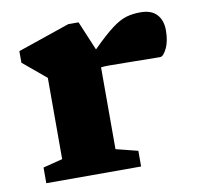

<svg xmlns="http://www.w3.org/2000/svg" viewBox="-65 -601 700 669"><g transform="rotate(-10 285.0 -266.0)"><path d="M472 -529.5Q511.5 -529.5 530.5 -508.5Q549.5 -487.5 549.5 -452.5Q549.5 -414 537.2 -389Q525 -364 514 -364Q466 -364 422.8 -365Q379.5 -366 332.5 -366Q314.5 -366 304.5 -364.5V-75L382 -55.5V0H46.5V-55.5L115.5 -73V-360.5Q106 -369 83.8 -387Q61.5 -405 34 -428.5V-469.5L218 -532.5H254.5L298 -429Q342 -473 370.5 -494.5Q399 -516 422 -522.8Q445 -529.5 472 -529.5Z"/></g></svg>

Font: Newsreader Caption
Style: Bold
Weight: 700
Designer: Hugues Gentile
Foundry: Production Type
Version: Version 1.001